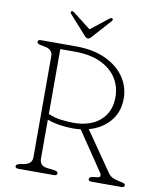

<svg xmlns="http://www.w3.org/2000/svg" viewBox="-95 -955 844 1029"><g transform="rotate(10 327.0 -441.0)"><path d="M567 -468Q567 -395.5 524.5 -345Q482 -294.5 411 -275L559.5 -60Q569.5 -46 584.8 -39.2Q600 -32.5 615 -29.5Q638.5 -24.5 646 -21.8Q653.5 -19 653.5 -12Q653.5 0 636.5 0H474Q457 0 457 -12Q457 -23.5 476 -26L501 -29Q526.5 -32 510 -57L368.5 -266.5Q347 -264 325 -264Q292 -264 254.8 -269.5Q217.5 -275 186 -287V-75Q186 -35.5 227 -31L268 -26Q287 -23.5 287 -12Q287 0 270 0H76Q59 0 59 -12Q59 -22 78 -26L104 -31Q145 -39 145 -75V-625Q145 -661 104 -669L78 -674Q59 -678 59 -688Q59 -700 76 -700H266Q360 -700 427.5 -668.8Q495 -637.5 531 -585Q567 -532.5 567 -468ZM186 -671V-318Q221 -302.5 260 -298.2Q299 -294 322 -294Q416 -294 469 -341Q522 -388 522 -468Q522 -526.5 492 -572.5Q462 -618.5 404.8 -644.8Q347.5 -671 266 -671ZM340 -764Q330 -752.5 322 -752.5Q313 -752.5 302.5 -764L210.5 -867Q203 -876 210 -881Q215.5 -884.5 224 -878.5L321.5 -802.5L418.5 -878.5Q427 -884.5 432.5 -881Q439.5 -876 432 -867Z"/></g></svg>

Font: Fraunces 9pt SuperSoft Thin
Style: Regular
Weight: 100
Version: Version 1.000;[b76b70a41]